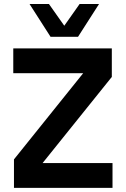

<svg xmlns="http://www.w3.org/2000/svg" viewBox="-20 -916 613 936"><path d="M48.1 -139 463.2 -655.9 515.1 -559.1H44.7V-680H525.1V-541L109.7 -24.1L58.1 -120.9H528.5V0H48.1ZM124 -896.5H218.6L331.5 -736.5H226.5ZM255.3 -736.5 368.1 -896.5H462.8L360.3 -736.5Z"/></svg>

Font: TASA Orbiter VF Text
Style: Regular
Weight: 400
Designer: Weizhong Zhang
Foundry: 本地遙控
Version: Version 1.001;Glyphs 3.2 (3192)